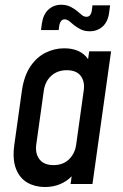

<svg xmlns="http://www.w3.org/2000/svg" viewBox="-20 -756 506 789"><path d="M164.5 12.5Q198.5 12.5 226.2 1Q254 -10.5 274.5 -31.5L270 0H360L436.5 -545H346.5L342 -513Q311 -557.5 244 -557.5Q204 -557.5 167.5 -539.5Q131 -521.5 105 -483.2Q79 -445 70 -383.5L39 -162Q30.5 -101 45.8 -62.2Q61 -23.5 92.5 -5.5Q124 12.5 164.5 12.5ZM200 -77.5Q161 -77.5 142.5 -101Q124 -124.5 129 -162L160 -383.5Q165.5 -422 191 -444.8Q216.5 -467.5 254.5 -467.5Q294 -467.5 311.8 -444Q329.5 -420.5 324 -383.5L293 -161.5Q288 -125 263.5 -101.2Q239 -77.5 200 -77.5ZM349 -627.5Q380 -627.5 401.8 -647Q423.5 -666.5 428.5 -704.5L432.5 -734H360L357 -711Q356 -702 350.8 -694.5Q345.5 -687 335.5 -687Q325 -687 316 -694.5Q307 -702 296.5 -711Q286.5 -719.5 270 -728Q253.5 -736.5 231.5 -736.5Q201 -736.5 179.2 -716.8Q157.5 -697 152 -659L148.5 -632.5H221L224 -653.5Q225.5 -662 230.8 -669.2Q236 -676.5 245.5 -676.5Q255.5 -676.5 265 -668.8Q274.5 -661 284.5 -652.5Q294.5 -644.5 310.5 -636Q326.5 -627.5 349 -627.5Z"/></svg>

Font: Mohave Medium
Style: Italic
Weight: 500
Italic angle: -8°
Designer: Gumpita Rahayu
Foundry: Tokotype
Version: Version 2.002; ttfautohint (v1.8.3)